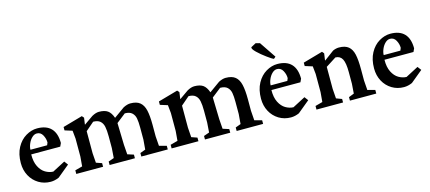

<svg xmlns="http://www.w3.org/2000/svg" viewBox="-52 -1096 3478 1554"><g transform="rotate(-15 1687.5 -319.0)"><path d="M29.3 -200.2Q29.3 -276.4 58.6 -330.1Q87.9 -383.8 134.3 -411.1Q180.7 -438.5 228.5 -438.5Q305.7 -438.5 345.2 -397Q384.8 -355.5 384.8 -274.4L372.1 -247.1H128.9Q127.9 -185.5 148.4 -145Q168.9 -104.5 200.7 -85.9Q232.4 -67.4 265.6 -66.4L372.1 -122.1L395.5 -90.8L294.9 -7.8Q259.8 7.8 225.6 7.8Q169.9 7.8 125 -19.5Q80.1 -46.9 54.7 -94.2Q29.3 -141.6 29.3 -200.2ZM272.5 -285.2 281.2 -306.6Q281.2 -338.9 264.6 -369.1Q248 -399.4 215.8 -399.4Q194.3 -399.4 175.3 -381.3Q156.2 -363.3 144.5 -335.9Q132.8 -308.6 132.8 -285.2Z M440.4 -30.3 502 -46.9 508.8 -127.9V-278.3L502 -345.7L439.5 -365.2V-393.6L604.5 -440.4L619.1 -423.8L611.3 -369.1L612.3 -367.2L687.5 -419.9Q720.7 -438.5 747.1 -438.5Q793.9 -438.5 819.8 -420.4Q845.7 -402.3 861.3 -357.4L951.2 -421.9Q984.4 -438.5 1009.8 -438.5Q1062.5 -438.5 1090.3 -415.5Q1118.2 -392.6 1128.9 -346.7Q1139.6 -300.8 1139.6 -223.6V-127.9L1145.5 -46.9L1207 -30.3V0H985.4V-29.3L1030.3 -45.9L1037.1 -127.9V-229.5Q1037.1 -276.4 1031.7 -305.7Q1026.4 -335 1006.3 -353.5Q986.3 -372.1 946.3 -372.1L869.1 -311.5L874 -127.9L879.9 -46.9L931.6 -30.3V0H719.7V-29.3L766.6 -45.9L772.5 -127.9V-226.6Q772.5 -276.4 766.1 -307.1Q759.8 -337.9 739.7 -355.5Q719.7 -373 681.6 -373L611.3 -312.5V-127.9L617.2 -46.9L665 -30.3V0H440.4Z M1239.3 -30.3 1300.8 -46.9 1307.6 -127.9V-278.3L1300.8 -345.7L1238.3 -365.2V-393.6L1403.3 -440.4L1418 -423.8L1410.2 -369.1L1411.1 -367.2L1486.3 -419.9Q1519.5 -438.5 1545.9 -438.5Q1592.8 -438.5 1618.7 -420.4Q1644.5 -402.3 1660.2 -357.4L1750 -421.9Q1783.2 -438.5 1808.6 -438.5Q1861.3 -438.5 1889.2 -415.5Q1917 -392.6 1927.7 -346.7Q1938.5 -300.8 1938.5 -223.6V-127.9L1944.3 -46.9L2005.9 -30.3V0H1784.2V-29.3L1829.1 -45.9L1835.9 -127.9V-229.5Q1835.9 -276.4 1830.6 -305.7Q1825.2 -335 1805.2 -353.5Q1785.2 -372.1 1745.1 -372.1L1668 -311.5L1672.9 -127.9L1678.7 -46.9L1730.5 -30.3V0H1518.6V-29.3L1565.4 -45.9L1571.3 -127.9V-226.6Q1571.3 -276.4 1564.9 -307.1Q1558.6 -337.9 1538.6 -355.5Q1518.6 -373 1480.5 -373L1410.2 -312.5V-127.9L1416 -46.9L1463.9 -30.3V0H1239.3Z M2042 -200.2Q2042 -276.4 2071.3 -330.1Q2100.6 -383.8 2147 -411.1Q2193.4 -438.5 2241.2 -438.5Q2318.4 -438.5 2357.9 -397Q2397.5 -355.5 2397.5 -274.4L2384.8 -247.1H2141.6Q2140.6 -185.5 2161.1 -145Q2181.6 -104.5 2213.4 -85.9Q2245.1 -67.4 2278.3 -66.4L2384.8 -122.1L2408.2 -90.8L2307.6 -7.8Q2272.5 7.8 2238.3 7.8Q2182.6 7.8 2137.7 -19.5Q2092.8 -46.9 2067.4 -94.2Q2042 -141.6 2042 -200.2ZM2285.2 -285.2 2293.9 -306.6Q2293.9 -338.9 2277.3 -369.1Q2260.7 -399.4 2228.5 -399.4Q2207 -399.4 2188 -381.3Q2168.9 -363.3 2157.2 -335.9Q2145.5 -308.6 2145.5 -285.2ZM2074.2 -624 2116.2 -646.5 2150.4 -637.7 2243.2 -500 2230.5 -488.3 2224.6 -486.3Q2213.9 -490.2 2172.9 -520Q2131.8 -549.8 2100.6 -580.1Q2069.3 -610.4 2074.2 -624Z M2453.1 -30.3 2514.6 -46.9 2521.5 -127.9V-280.3L2514.6 -345.7L2452.1 -365.2V-393.6L2617.2 -440.4L2630.9 -423.8L2623 -368.2L2624 -365.2L2707 -426.8Q2733.4 -438.5 2757.8 -438.5Q2809.6 -438.5 2837.4 -415.5Q2865.2 -392.6 2875.5 -346.7Q2885.7 -300.8 2885.7 -223.6V-127.9L2891.6 -46.9L2954.1 -30.3V0H2733.4V-29.3L2778.3 -46.9L2784.2 -127.9V-225.6Q2784.2 -301.8 2767.1 -334.5Q2750 -367.2 2710 -368.2L2623 -312.5V-127.9L2628.9 -46.9L2675.8 -29.3V0H2453.1Z M2989.3 -200.2Q2989.3 -276.4 3018.6 -330.1Q3047.9 -383.8 3094.2 -411.1Q3140.6 -438.5 3188.5 -438.5Q3265.6 -438.5 3305.2 -397Q3344.7 -355.5 3344.7 -274.4L3332 -247.1H3088.9Q3087.9 -185.5 3108.4 -145Q3128.9 -104.5 3160.6 -85.9Q3192.4 -67.4 3225.6 -66.4L3332 -122.1L3355.5 -90.8L3254.9 -7.8Q3219.7 7.8 3185.5 7.8Q3129.9 7.8 3085 -19.5Q3040 -46.9 3014.6 -94.2Q2989.3 -141.6 2989.3 -200.2ZM3232.4 -285.2 3241.2 -306.6Q3241.2 -338.9 3224.6 -369.1Q3208 -399.4 3175.8 -399.4Q3154.3 -399.4 3135.3 -381.3Q3116.2 -363.3 3104.5 -335.9Q3092.8 -308.6 3092.8 -285.2Z"/></g></svg>

Font: Comprehension Dark
Style: Regular
Weight: 700
Designer: Alfredo Marco Pradil
Foundry: Alfredo Marco Pradil
Version: 1.0